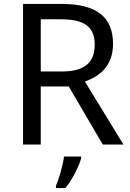

<svg xmlns="http://www.w3.org/2000/svg" viewBox="-20 -734 662 975"><path d="M294 -714H97V0H187V-295H329L502 0H607L411 -320C483 -345 554 -397 554 -511C554 -647 471 -714 294 -714ZM289 -636C406 -636 461 -600 461 -507C461 -417 410 -371 294 -371H187V-636ZM392 70V61H305C300 104 279 176 264 209V221H312C348 178 383 106 392 70Z"/></svg>

Font: Noto Sans Mro
Style: Regular
Weight: 400
Designer: Monotype Design Team
Foundry: Monotype Imaging Inc.
Version: Version 2.001